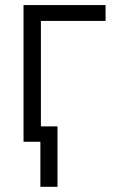

<svg xmlns="http://www.w3.org/2000/svg" viewBox="-20 -550 469 745"><path d="M389.6 -468.8H138.7V-59.6H203.1V174.8H136.7V0H71.3V-530.3H389.6Z"/></svg>

Font: Pretendard GOV Light
Style: Regular
Weight: 300
Designer: Base glyphs from Inter by Rasmus Andersson; Hangeul glyphs from Noto Sans CJK(Source Han Sans) by Jang Soo-young and Kan
Foundry: Kil Hyung-jin
Version: Version 1.309